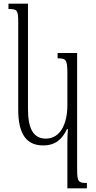

<svg xmlns="http://www.w3.org/2000/svg" viewBox="-20 -780 524 1043"><path d="M346 243H452V214C406 214 399 208 399 139V-492H293V-463C337 -463 346 -458 346 -383V-208C346 -111 310 -27 229 -27C159 -27 132 -85 132 -189V-760H26V-731C73 -731 79 -726 79 -660V-184C79 -47 127 10 215 10C281 10 318 -24 344 -79H349C347 -56 346 -29 346 -6Z"/></svg>

Font: Noto Serif Armenian Condensed Light
Style: Regular
Weight: 300
Width: 3
Designer: Monotype Design Team
Foundry: Monotype Imaging Inc.
Version: Version 2.008